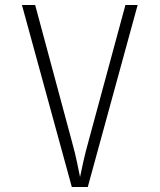

<svg xmlns="http://www.w3.org/2000/svg" viewBox="-20 -750 640 770"><path d="M268 0 68 -730H121L269 -180Q281 -137 289 -98.5Q297 -60 301 -40Q305 -60 313.5 -98.5Q322 -137 334 -180L483 -730H532L332 0Z"/></svg>

Font: NKDuy Mono Thin
Style: Regular
Weight: 100
Monospace: yes
Designer: NKDuy
Foundry: NKDuy
Version: Version 2.251; ttfautohint (v1.8.4.7-5d5b)